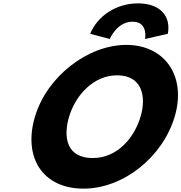

<svg xmlns="http://www.w3.org/2000/svg" viewBox="-20 -1107 1079 1142"><path d="M188 -413C116.2 -172 232.5 15 476.5 15C713.5 15 947.2 -172 1019 -413C1090.7 -654 960.1 -840 731.1 -840C504.1 -840 259.7 -654 188 -413ZM391 -413C427.6 -536 532.2 -659 677.2 -659C823.2 -659 852.6 -536 816 -413C779.4 -290 680.7 -167 530.7 -167C376.7 -167 354.4 -290 391 -413ZM633 -875C633 -875 674.7 -978 768.7 -978C862.7 -978 843 -875 843 -875L978.3 -906C998.1 -1013 930.2 -1087 801.2 -1087C672.2 -1087 560.1 -1013 516.3 -906Z"/></svg>

Font: Hussar
Style: BdOblThree
Weight: 700
Foundry: Cannot Into Space Fonts
Version: Version 2.00